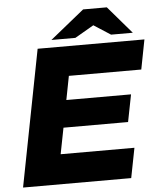

<svg xmlns="http://www.w3.org/2000/svg" viewBox="-59 -931 820 981"><g transform="rotate(-5 351.5 -440.0)"><path d="M19.2 0 155.2 -700H702.9L673.5 -548.1H302.1L278.5 -426.3H610.3L582.9 -286.7H251.6L225.4 -152.9H603.8L573.9 0ZM229.3 -738.6 404.2 -880H525.8L475.6 -810.2L352.2 -738.6ZM535.3 -739.1 425 -810.2 404.2 -880H525.8L646.8 -739.1Z"/></g></svg>

Font: REM Medium
Style: Italic
Weight: 500
Italic angle: -11°
Designer: Octavio Pardo
Foundry: Ashler Design
Version: Version 1.005;gftools[0.9.28]